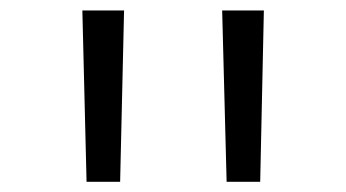

<svg xmlns="http://www.w3.org/2000/svg" viewBox="-20 -750 660 366"><path d="M209 -403.5 216.5 -730H137L145 -403.5ZM403.5 -730 412 -403.5H476L483 -730Z"/></svg>

Font: Monaspace Argon Light
Style: Regular
Weight: 300
Designer: Riley Cran & the Lettermatic Team
Foundry: Lettermatic
Version: Version 1.000 (Monaspace Argon)